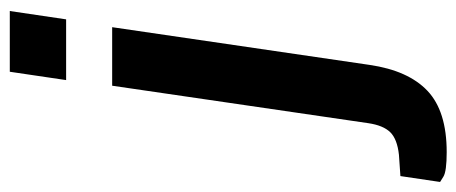

<svg xmlns="http://www.w3.org/2000/svg" viewBox="-368 -476 932 392"><g transform="rotate(-90 98.0 -280.0)"><path d="M130.5 -611 147.5 -726H271.5L254.5 -611ZM-16.5 166Q-56 166 -66.8 159.2Q-77.5 152.5 -77.5 152.5L-65.5 71.5L-22 68.5Q10 65 24 50.8Q38 36.5 42.5 6L119 -517H238.5L161.5 8.5Q150 87.5 108.5 126.8Q67 166 -16.5 166Z"/></g></svg>

Font: Public Sans SemiBold
Style: Italic
Weight: 600
Italic angle: -8°
Designer: The Public Sans project authors (U.S. Web Design System). Libre Franklin designed by Pablo Impallari and Rodrigo Fuenzal
Version: Version 1.007; ttfautohint (v1.8.1) -l 8 -r 50 -G 200 -x 14 